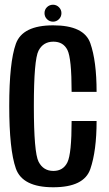

<svg xmlns="http://www.w3.org/2000/svg" viewBox="-20 -787 460 811"><path d="M282.5 -399Q282.5 -540 265 -575.5Q247.5 -611 205.5 -611Q162.5 -611 142.8 -573Q123 -535 123 -339.5Q123 -142.5 143 -103.8Q163 -65 205.5 -65Q247 -65 264.8 -101.5Q282.5 -138 282.5 -276H388Q388 -150 361.5 -73Q335 4 205 4Q75 4 47 -75.2Q19 -154.5 19 -339.5Q19 -524 47 -602Q75 -680 204.5 -680Q335 -680 361.5 -604.5Q388 -529 388 -399ZM168 -731.5Q168 -746.5 178.5 -756.8Q189 -767 204 -767Q218.5 -767 229 -756.5Q239.5 -746 239.5 -731.5Q239.5 -716.5 229 -706Q218.5 -695.5 204 -695.5Q189 -695.5 178.5 -706Q168 -716.5 168 -731.5Z"/></svg>

Font: Anybody Narrow Medium
Style: Regular
Weight: 500
Width: 3
Designer: Tyler Finck
Foundry: Etcetera Type Company
Version: Version 1.000; ttfautohint (v1.8)